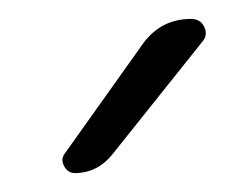

<svg xmlns="http://www.w3.org/2000/svg" viewBox="-20 -773 253 203"><path d="M59 -590Q52 -590 48 -597Q44 -604 48 -610L132 -728Q151 -753 182 -753Q192 -753 196 -744.5Q200 -736 194 -729L99 -610Q83 -590 59 -590Z"/></svg>

Font: Rounded Mplus 1c Light
Style: Regular
Weight: 300
Version: Version 1.059.20150529